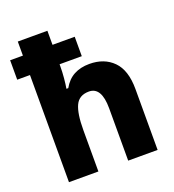

<svg xmlns="http://www.w3.org/2000/svg" viewBox="-138 -867 886 975"><g transform="rotate(-20 305.0 -380.0)"><path d="M228 -760V-684H348V-579H228V-569Q228 -538 225 -505Q222 -472 218 -450H228Q251 -491 286.5 -510Q322 -529 370 -529Q450 -529 498.5 -480Q547 -431 547 -329V0H388V-283Q388 -398 320 -398Q267 -398 247 -355.5Q227 -313 227 -223V0H68V-579H-1V-684H68V-760Z"/></g></svg>

Font: Noto Sans Telugu SemiCondensed ExtraBold
Style: Regular
Weight: 800
Width: 4
Designer: Jelle Bosma - Monotype Design Team
Foundry: Monotype Imaging Inc.
Version: Version 2.005; ttfautohint (v1.8.4.7-5d5b)